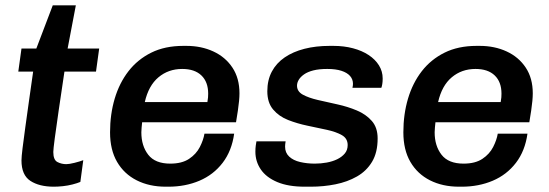

<svg xmlns="http://www.w3.org/2000/svg" viewBox="-20 -694 2071 724"><path d="M183 10Q128 10 94.5 -12Q61 -34 61 -89Q61 -102 65 -135Q69 -168 75.5 -214.5Q82 -261 89.5 -315Q97 -369 105 -424H49L61 -511H117L179 -674H266L235 -511H354L342 -424H223Q211 -344 201.5 -279Q192 -214 186.5 -172.5Q181 -131 181 -121Q181 -91 196.5 -83Q212 -75 230 -75Q241 -75 261 -80Q281 -85 294 -90L283 -8Q271 -3 253.5 1.5Q236 6 217.5 8Q199 10 183 10Z M605 10Q543 10 495.5 -14Q448 -38 421.5 -83.5Q395 -129 395 -195Q395 -263 412.5 -322Q430 -381 464.5 -425.5Q499 -470 550.5 -495.5Q602 -521 671 -521H683Q739 -521 784.5 -500Q830 -479 856.5 -439Q883 -399 883 -342Q883 -330 881.5 -313.5Q880 -297 877 -277Q874 -257 870 -233H516Q515 -224 514 -213Q513 -202 513 -195Q513 -144 539 -110.5Q565 -77 622 -77Q666 -77 693 -95Q720 -113 733.5 -139.5Q747 -166 751 -190H863Q854 -125 819.5 -80Q785 -35 732 -12.5Q679 10 615 10ZM526 -309H762Q764 -320 764.5 -327Q765 -334 765 -341Q765 -385 739.5 -409.5Q714 -434 667 -434Q615 -434 577.5 -402.5Q540 -371 526 -309Z M1129 10Q1067 10 1025.5 -7.5Q984 -25 963.5 -55Q943 -85 943 -122Q943 -135 944.5 -145.5Q946 -156 947 -161H1057Q1056 -154 1055.5 -150Q1055 -146 1055 -141Q1055 -118 1070.5 -103.5Q1086 -89 1112 -83Q1138 -77 1167 -77Q1190 -77 1212 -81Q1234 -85 1251.5 -93.5Q1269 -102 1280 -115Q1291 -128 1291 -147Q1291 -172 1269 -184.5Q1247 -197 1212.5 -204.5Q1178 -212 1139.5 -220Q1101 -228 1066.5 -241.5Q1032 -255 1010 -281Q988 -307 988 -350Q988 -392 1005 -424Q1022 -456 1053.5 -477.5Q1085 -499 1128 -510Q1171 -521 1223 -521H1237Q1277 -521 1311 -512Q1345 -503 1370 -486.5Q1395 -470 1409 -447.5Q1423 -425 1423 -398Q1423 -386 1421.5 -377Q1420 -368 1418 -363H1309Q1310 -367 1310.5 -371Q1311 -375 1311 -378Q1311 -395 1300 -407.5Q1289 -420 1267.5 -427Q1246 -434 1214 -434Q1183 -434 1161.5 -428.5Q1140 -423 1126.5 -413.5Q1113 -404 1106.5 -393Q1100 -382 1100 -371Q1100 -349 1122 -337Q1144 -325 1178.5 -317Q1213 -309 1252 -300.5Q1291 -292 1325.5 -277.5Q1360 -263 1382 -238Q1404 -213 1404 -172Q1404 -119 1383 -84Q1362 -49 1326 -28.5Q1290 -8 1245 1Q1200 10 1152 10Z M1711 10Q1649 10 1601.5 -14Q1554 -38 1527.5 -83.5Q1501 -129 1501 -195Q1501 -263 1518.5 -322Q1536 -381 1570.5 -425.5Q1605 -470 1656.5 -495.5Q1708 -521 1777 -521H1789Q1845 -521 1890.5 -500Q1936 -479 1962.5 -439Q1989 -399 1989 -342Q1989 -330 1987.5 -313.5Q1986 -297 1983 -277Q1980 -257 1976 -233H1622Q1621 -224 1620 -213Q1619 -202 1619 -195Q1619 -144 1645 -110.5Q1671 -77 1728 -77Q1772 -77 1799 -95Q1826 -113 1839.5 -139.5Q1853 -166 1857 -190H1969Q1960 -125 1925.5 -80Q1891 -35 1838 -12.5Q1785 10 1721 10ZM1632 -309H1868Q1870 -320 1870.5 -327Q1871 -334 1871 -341Q1871 -385 1845.5 -409.5Q1820 -434 1773 -434Q1721 -434 1683.5 -402.5Q1646 -371 1632 -309Z"/></svg>

Font: Chivo Medium Medium
Style: Italic
Weight: 500
Italic angle: -8.05°
Version: Version 2.002